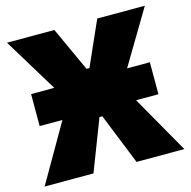

<svg xmlns="http://www.w3.org/2000/svg" viewBox="-103 -802 898 904"><g transform="rotate(-15 345.5 -350.0)"><path d="M56 -281H167L5 0H243L339 -249H353L453 0H686L526 -281H635V-437H524L681 -700H449L353 -484H339L240 -700H9L169 -437H56Z"/></g></svg>

Font: Fixel Text Black
Style: Regular
Weight: 900
Width: 4
Designer: AlfaBravo + MacPaw
Foundry: Kyrylo Tkachov, Marchela Mozhyna, Serhii Makarenko, Maria Weinstein, Zakhar Kryvoshyya
Version: Version 1.211